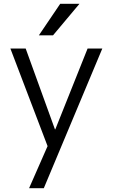

<svg xmlns="http://www.w3.org/2000/svg" viewBox="-20 -777 597 1017"><path d="M261 -590H186L299 -757H401ZM271 -92H273L444 -520H522L212 220H134L232 -3L35 -520H116Z"/></svg>

Font: Mplus 1p
Style: Regular
Weight: 400
Version: Version 1.061